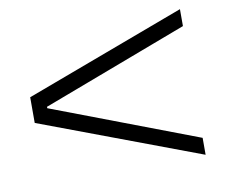

<svg xmlns="http://www.w3.org/2000/svg" viewBox="-63 -810 790 670"><g transform="rotate(-10 332.0 -475.0)"><path d="M614 -277V-217L46 -430V-521L614 -733V-673L98 -478V-473Z"/></g></svg>

Font: Matangi
Style: Regular
Weight: 400
Designer: Prashant Pant
Foundry: The Graphic Ant
Version: Version 3.002